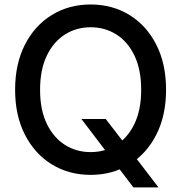

<svg xmlns="http://www.w3.org/2000/svg" viewBox="-20 -758 797 844"><path d="M337.9 -234.9H444.8L521.5 -135.3L555.2 -92.8L676.8 65.9H566.4L486.3 -39.6L458 -77.1ZM378.4 10.7Q282.7 10.7 207.8 -35.4Q132.8 -81.5 89.6 -165.8Q46.4 -250 46.4 -363.3Q46.4 -477.5 89.6 -561.8Q132.8 -646 207.8 -692.1Q282.7 -738.3 378.4 -738.3Q474.1 -738.3 549.1 -692.1Q624 -646 667 -561.8Q710 -477.5 710 -363.3Q710 -250 667 -165.8Q624 -81.5 549.1 -35.4Q474.1 10.7 378.4 10.7ZM378.4 -89.4Q440.9 -89.4 491.2 -120.8Q541.5 -152.3 571 -213.6Q600.6 -274.9 600.6 -363.3Q600.6 -452.1 571 -513.7Q541.5 -575.2 491.2 -606.7Q440.9 -638.2 378.4 -638.2Q315.9 -638.2 265.6 -606.4Q215.3 -574.7 185.8 -513.4Q156.2 -452.1 156.2 -363.3Q156.2 -274.9 185.8 -213.9Q215.3 -152.8 265.6 -121.1Q315.9 -89.4 378.4 -89.4Z"/></svg>

Font: Inter 24pt Medium
Style: Regular
Weight: 500
Designer: Rasmus Andersson
Foundry: rsms
Version: Version 4.001;git-66647c0bb